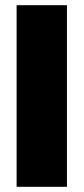

<svg xmlns="http://www.w3.org/2000/svg" viewBox="-20 -580 322 740"><path d="M44 140V-560H238V140Z"/></svg>

Font: Tektur ExtraBold
Style: Regular
Weight: 800
Designer: Adam Jagosz
Foundry: Adam Jagosz
Version: Version 1.005;gftools[0.9.30]